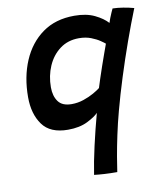

<svg xmlns="http://www.w3.org/2000/svg" viewBox="-86 -616 795 917"><g transform="rotate(-10 312.0 -158.0)"><path d="M408.5 228.5Q375.5 228.5 346.5 226.8Q317.5 225 297 222.5Q306 162.5 323.5 85.5Q341 8.5 361.5 -67Q346.5 -50.5 307.8 -31Q269 -11.5 212.5 -11.5Q126.5 -11.5 88.8 -63.8Q51 -116 51 -197.5Q51 -295 84.2 -373.2Q117.5 -451.5 180.8 -497Q244 -542.5 335.5 -542.5Q394 -542.5 433.8 -523.2Q473.5 -504 495.5 -479.5Q498 -488 503.2 -501.8Q508.5 -515.5 514 -527.8Q519.5 -540 522 -545Q546.5 -544.5 573.5 -540Q600.5 -535.5 624.5 -529Q596.5 -459 567.5 -377.8Q538.5 -296.5 512.5 -214.2Q486.5 -132 467 -59Q451.5 -1.5 439.8 53.8Q428 109 420.2 154.5Q412.5 200 408.5 228.5ZM251 -129Q281 -129 309 -138.5Q337 -148 359 -160.5Q381 -173 392 -182Q396.5 -197 405.5 -224.5Q414.5 -252 425.2 -283Q436 -314 445.8 -341.5Q455.5 -369 461.5 -385Q456 -390 439.2 -401.5Q422.5 -413 396.8 -423Q371 -433 338.5 -433Q285 -433 246.5 -404.2Q208 -375.5 187.2 -328Q166.5 -280.5 166.5 -225Q166.5 -182.5 186 -155.8Q205.5 -129 251 -129Z"/></g></svg>

Font: Grandstander Medium
Style: Italic
Weight: 500
Italic angle: -15°
Designer: Tyler Finck
Foundry: Etcetera Type Co
Version: Version 1.200; ttfautohint (v1.8.3)